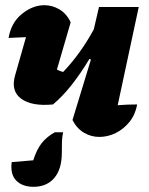

<svg xmlns="http://www.w3.org/2000/svg" viewBox="-20 -519 572 739"><path d="M184 -117Q102 -109 61 -139.5Q20 -170 39 -232L80 -376Q47 -374 13 -373Q23 -432 64.5 -465.5Q106 -499 151 -499Q181 -499 208.5 -483Q236 -467 252 -433L199 -251Q211 -245 223 -242Q290 -312 341 -406L361 -492H514L433 -114Q469 -117 508 -117Q501 -78 478.5 -50Q456 -22 425.5 -7Q395 8 362 8Q331 8 303.5 -8Q276 -24 259 -57L330 -290L324 -292Q291 -237 256 -192.5Q221 -148 184 -117ZM109 200Q66 200 42.5 176Q19 152 25 105L108 98Q121 57 140 32.5Q159 8 191 -10H223Q219 8 218.5 26Q218 44 218 68Q218 132 189 166Q160 200 109 200Z"/></svg>

Font: Piazzolla ExtraBold
Style: Italic
Weight: 800
Italic angle: -11.3°
Designer: Juan Pablo del Peral
Foundry: Huerta Tipografica
Version: Version 1.330